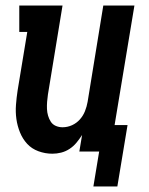

<svg xmlns="http://www.w3.org/2000/svg" viewBox="-20 -550 540 697"><path d="M319 127 340 0H268L278 -60Q269 -46 258 -32.5Q247 -19 232.5 -9.5Q218 0 202 4Q186 8 170 8Q144 8 119.5 -1Q95 -10 78.5 -28Q62 -46 52.5 -69.5Q43 -93 39.5 -118Q36 -143 38 -169.5Q40 -196 44 -222L79 -434H50V-530H207L154 -207Q152 -194 151 -180.5Q150 -167 150.5 -154.5Q151 -142 154.5 -130Q158 -118 164.5 -108Q171 -98 182.5 -93Q194 -88 207 -88Q225 -88 241.5 -95.5Q258 -103 270 -116.5Q282 -130 288.5 -146.5Q295 -163 298 -180L355 -530H468L396 -96H443L406 127Z"/></svg>

Font: Iosevka Slab
Style: Bold Italic
Weight: 700
Italic angle: -9°
Monospace: yes
Designer: Belleve Invis
Foundry: Belleve Invis
Version: Version 11.1.0; ttfautohint (v1.8.3)